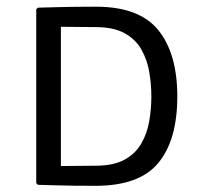

<svg xmlns="http://www.w3.org/2000/svg" viewBox="-20 -566 611 588"><path d="M523 -270.5Q523 -137.5 465 -67.2Q407 3 273.5 3Q238 3 212.2 2.8Q186.5 2.5 160 1.8Q133.5 1 96 0L91 -5V-537.5L96 -542.5Q134 -543.5 160.5 -544.2Q187 -545 212.5 -545.2Q238 -545.5 273.5 -545.5Q407 -545.5 465 -473.5Q523 -401.5 523 -270.5ZM443.5 -270.5Q443.5 -307.5 437.2 -345Q431 -382.5 413.2 -414Q395.5 -445.5 361.8 -464.2Q328 -483 272.5 -483Q242.5 -483 217.8 -483.5Q193 -484 166.5 -484V-57.5Q193.5 -57.5 218 -58Q242.5 -58.5 272.5 -58.5Q328 -58.5 361.8 -77.2Q395.5 -96 413.2 -127.2Q431 -158.5 437.2 -196Q443.5 -233.5 443.5 -270.5Z"/></svg>

Font: Signika SC
Style: Regular
Weight: 300
Designer: Anna Giedryś
Foundry: Anna Giedryś
Version: Version 2.000